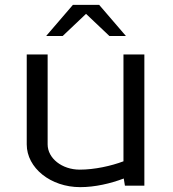

<svg xmlns="http://www.w3.org/2000/svg" viewBox="-20 -764 713 790"><path d="M170 -616H238L334 -707L430 -616H498L388 -744H280ZM90 -170C90 -72.8 188.6 6 310 6C370.6 6 434.8 -8.9 489.2 -29.5L494 0H574V-540H488V-100.3C437.2 -81.1 369 -66 308 -66C235.1 -66 176 -112.6 176 -170V-540H90Z"/></svg>

Font: Resamitz
Style: Bold
Weight: 700
Designer: gluk
Foundry: gluk
Version: Version 0.047